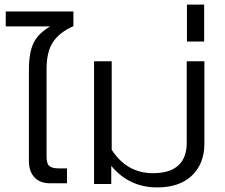

<svg xmlns="http://www.w3.org/2000/svg" viewBox="-20 -802 981 837"><path d="M106 -101V-497Q106 -573 126.5 -615Q147 -657 199 -687H5V-752H300V-688Q239 -661 211 -618.5Q183 -576 183 -502V-118Q183 -89 195 -78.5Q207 -68 235 -68H272V-3H199Q154 -3 130 -29Q106 -55 106 -101Z M465 -79V0H390V-535H467V-149Q533 -47 647 -47Q720 -47 757 -80.5Q794 -114 794 -179V-535H871V-176Q871 -89 817 -37Q763 15 665 15Q543 15 465 -79Z M795 -782H870V-621H795Z"/></svg>

Font: Prompt Light
Style: Regular
Weight: 300
Designer: Katatrad Team
Foundry: CadsonDemak
Version: Version 1.001